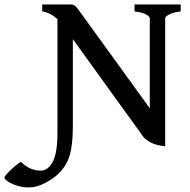

<svg xmlns="http://www.w3.org/2000/svg" viewBox="-165 -635 844 853"><path d="M-37.1 197.8Q-63 197.8 -87.9 190.2Q-112.8 182.6 -128.9 172.1Q-145 161.6 -145 153.8Q-145 148.4 -130.4 133.1Q-115.7 117.7 -98.1 102.8Q-80.6 87.9 -71.3 84.5Q-47.9 106.9 -26.4 115Q-4.9 123 16.1 123Q47.9 123 69.1 84Q90.3 44.9 90.3 -45.9V-549.8Q58.6 -578.6 22.5 -584.5V-615.2H147.5Q161.6 -615.2 168.9 -608.9Q176.3 -602.5 194.3 -577.1L500.5 -153.8V-554.2Q500.5 -560.1 486.1 -569.6Q471.7 -579.1 432.6 -584.5V-615.2H637.7V-584.5Q602.5 -579.6 585.7 -570.3Q568.8 -561 568.8 -554.2V14.6Q530.3 11.2 506.6 -0.7Q482.9 -12.7 471.7 -27.3L158.7 -460.9V-76.2Q158.7 5.9 145.3 53Q131.8 100.1 95.7 135.7Q71.8 159.2 34.4 178.5Q-2.9 197.8 -37.1 197.8Z"/></svg>

Font: David Libre Medium
Style: Regular
Weight: 500
Designer: Ismar David, J. Victor Gaultney, Annie Olsen and Meir Sadan
Foundry: Monotype Imaging Inc. & SIL International
Version: Version 1.100; ttfautohint (v1.8.4.7-5d5b)